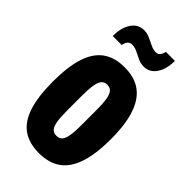

<svg xmlns="http://www.w3.org/2000/svg" viewBox="-226 -792 873 873"><g transform="rotate(45 210.5 -355.0)"><path d="M210 12Q147 12 106 -16.5Q65 -45 45 -106Q25 -167 25 -264Q25 -360 45 -421Q65 -482 106 -511Q147 -540 210 -540Q273 -540 314 -511Q355 -482 376 -421Q397 -360 397 -264Q397 -167 376 -106Q355 -45 314 -16.5Q273 12 210 12ZM210 -100Q228 -100 238 -110.5Q248 -121 252.5 -146.5Q257 -172 257 -217V-309Q257 -355 252.5 -380.5Q248 -406 238 -417Q228 -428 210 -428Q193 -428 183 -417Q173 -406 168.5 -380.5Q164 -355 164 -309V-217Q164 -172 168.5 -146.5Q173 -121 183 -110.5Q193 -100 210 -100ZM71 -602Q71 -640 81.5 -666.5Q92 -693 110 -707.5Q128 -722 153 -722Q173 -722 191.5 -713.5Q210 -705 227.5 -696.5Q245 -688 262 -688Q275 -688 282.5 -697.5Q290 -707 293 -722H351Q351 -685 340.5 -658.5Q330 -632 312 -617.5Q294 -603 269 -603Q249 -603 231 -611.5Q213 -620 196 -628.5Q179 -637 160 -637Q147 -637 139 -627Q131 -617 129 -602Z"/></g></svg>

Font: Archivo ExtraCondensed ExtraBold
Style: Regular
Weight: 800
Width: 2
Designer: Hector Gatti
Foundry: Omnibus-Type
Version: Version 2.001